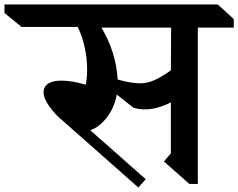

<svg xmlns="http://www.w3.org/2000/svg" viewBox="-126 -806 1061 855"><path d="M915 -683H755V13H717L604 -87L635 -123V-350Q573 -319 521 -319Q489 -319 467 -327L394 -385Q383 -325 349 -282Q315 -239 276 -226L523 -8L490 29L155 -267Q119 -296 93.5 -332.5Q68 -369 68 -394Q68 -420 88.5 -433.5Q109 -447 147 -447Q193 -447 256 -429Q262 -461 262 -496Q262 -547 250.5 -598Q239 -649 220 -686H-30L-106 -748V-786H844L915 -721ZM326 -683Q391 -573 398 -452Q457 -435 499 -435Q529 -435 561.5 -449Q594 -463 635 -493L636 -683Z"/></svg>

Font: Inknut Antiqua
Style: Regular
Weight: 400
Designer: Claus Eggers Sørensen
Foundry: Claus Eggers Sørensen
Version: Version 1.003; ttfautohint (v1.8.2) -l 8 -r 50 -G 200 -x 14 